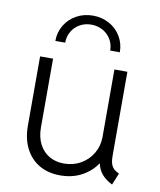

<svg xmlns="http://www.w3.org/2000/svg" viewBox="-84 -808 733 882"><g transform="rotate(10 282.5 -366.5)"><path d="M71.3 -191.4V-514.6H131.8V-193.4Q131.8 -148.9 148.7 -116.2Q165.5 -83.5 195.3 -66.2Q225.1 -48.8 263.7 -48.8Q307.6 -48.8 342.8 -69.1Q377.9 -89.4 397.7 -123.5Q417.5 -157.7 418 -197.3V-514.6H478.5V-131.8Q478 -106 481.7 -90.6Q485.4 -75.2 494.6 -65.2Q503.9 -55.2 521.5 -46.9L499 7.8Q437.5 -22.5 427.2 -77.1H425.3Q399.9 -39.1 356.4 -15.6Q313 7.8 255.9 7.8Q200.7 7.8 159.2 -16.1Q117.7 -40 94.5 -85.2Q71.3 -130.4 71.3 -191.4ZM428.7 -596.7H383.8Q383.8 -625.5 369.9 -648.9Q356 -672.4 331.8 -685.8Q307.6 -699.2 278.3 -699.2Q249 -699.2 225.1 -685.8Q201.2 -672.4 187.5 -648.9Q173.8 -625.5 173.8 -596.7H127.9Q127.9 -637.2 147.9 -670.4Q168 -703.6 202.4 -722.4Q236.8 -741.2 278.3 -741.2Q320.3 -741.2 354.7 -722.4Q389.2 -703.6 408.9 -670.4Q428.7 -637.2 428.7 -596.7Z"/></g></svg>

Font: Reddit Sans Fudge Light
Style: Regular
Weight: 300
Designer: Stephen Hutchings
Foundry: Reddit
Version: Version 1.013